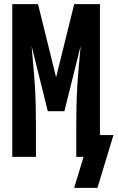

<svg xmlns="http://www.w3.org/2000/svg" viewBox="-20 -755 566 924"><path d="M337 149 382 0H347V-147Q347 -195 348 -243.5Q349 -292 352 -340.5Q355 -389 359.5 -437Q364 -485 368 -534L290 -220H210L132 -534Q136 -485 140.5 -437Q145 -389 148 -340.5Q151 -292 152 -243.5Q153 -195 153 -147V0H39V-735H163L250 -383L337 -735H461V-105H526L449 149Z"/></svg>

Font: Iosevka Extrabold
Style: Regular
Weight: 800
Monospace: yes
Designer: Belleve Invis
Foundry: Belleve Invis
Version: Version 32.5.0; ttfautohint (v1.8.4)